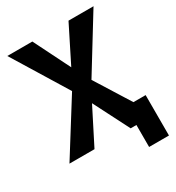

<svg xmlns="http://www.w3.org/2000/svg" viewBox="-197 -811 980 1071"><g transform="rotate(-30 293.0 -275.5)"><path d="M446.8 141.6V0H409.7L293 -229L176.8 0H15.6L230.5 -343.3L15.6 -693.4H176.8L293 -460.4L409.7 -693.4H570.8L355.5 -343.3L496.1 -118.7H574.7V141.6Z"/></g></svg>

Font: Cascadia Code NF
Style: Bold
Weight: 700
Monospace: yes
Designer: Aaron Bell
Foundry: Saja Typeworks
Version: Version 2404.023; ttfautohint (v1.8.4)